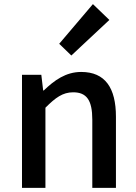

<svg xmlns="http://www.w3.org/2000/svg" viewBox="-20 -914 664 934"><path d="M87 0H201V-390C250 -439 285 -465 336 -465C401 -465 429 -427 429 -332V0H544V-346C544 -486 492 -564 375 -564C300 -564 244 -523 193 -474H190L181 -550H87ZM327 -644 512 -817 432 -894 268 -701Z"/></svg>

Font: Noto Sans Japanese Medium
Style: Regular
Weight: 500
Designer: Ryoko NISHIZUKA (kana & ideographs); Paul D. Hunt (Latin, Greek & Cyrillic); Wenlong ZHANG (bopomofo); Sandoll Communica
Foundry: Adobe Systems Incorporated
Version: Version 1.000;PS 1;hotconv 1.0.78;makeotf.lib2.5.61930